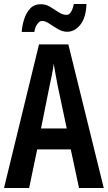

<svg xmlns="http://www.w3.org/2000/svg" viewBox="-20 -935 536 955"><path d="M373 0 332 -192H165L125 0H0L174 -714H320L496 0ZM267 -508Q260 -542 256 -567Q252 -592 247 -618Q245 -595 238.5 -564.5Q232 -534 227 -510L184 -296H312ZM88 -776Q90 -807 100 -839Q110 -871 130 -892.5Q150 -914 183 -914Q208 -914 229.5 -901Q251 -888 271 -874.5Q291 -861 311 -861Q325 -861 334 -877Q343 -893 347 -915H410Q408 -848 380 -812.5Q352 -777 314 -777Q291 -777 268 -790.5Q245 -804 225 -817.5Q205 -831 189 -831Q177 -831 165.5 -815.5Q154 -800 151 -776Z"/></svg>

Font: Noto Sans Malayalam ExtraCondensed SemiBold
Style: Regular
Weight: 600
Width: 2
Designer: Jelle Bosma - Monotype Design Team
Foundry: Monotype Imaging Inc.
Version: Version 2.104; ttfautohint (v1.8.4.7-5d5b)